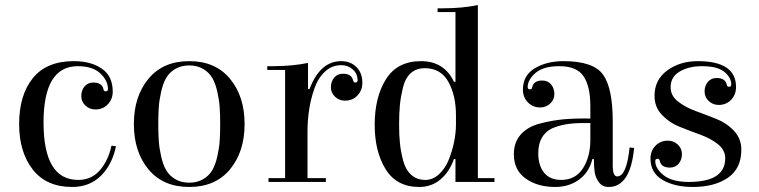

<svg xmlns="http://www.w3.org/2000/svg" viewBox="-20 -723 3018 763"><path d="M289 -460Q153 -460 153 -236Q153 -8 291 -8Q343 -8 376.5 -46Q410 -84 423 -144L441 -142Q426 -69 381 -24.5Q336 20 267 20Q164 20 110 -49.5Q56 -119 56 -230Q56 -345 110.5 -412.5Q165 -480 273 -480Q342 -480 385 -450Q428 -420 428 -359Q428 -329 408.5 -308.5Q389 -288 359 -288Q336 -288 319.5 -303.5Q303 -319 303 -341Q303 -364 316 -379.5Q329 -395 351 -395Q385 -395 391 -369Q392 -360 400 -360Q409 -360 409 -369Q409 -403 378.5 -431.5Q348 -460 289 -460Z M894 -50Q836 20 732 20Q628 20 570 -50Q512 -120 512 -230Q512 -340 570 -410Q628 -480 732 -480Q836 -480 894 -410Q952 -340 952 -230Q952 -120 894 -50ZM853 -163Q855 -192 855 -230Q855 -268 853 -297Q851 -326 843.5 -359Q836 -392 823.5 -413.5Q811 -435 787.5 -449Q764 -463 732 -463Q700 -463 676.5 -449Q653 -435 640.5 -413.5Q628 -392 620.5 -359Q613 -326 611 -297Q609 -268 609 -230Q609 -192 611 -163Q613 -134 620.5 -101Q628 -68 640.5 -46.5Q653 -25 676.5 -11Q700 3 732 3Q764 3 787.5 -11Q811 -25 823.5 -46.5Q836 -68 843.5 -101Q851 -134 853 -163Z M1401 -404Q1401 -430 1382 -447Q1363 -464 1336 -464Q1299 -464 1271.5 -438.5Q1244 -413 1229.5 -371.5Q1215 -330 1208.5 -287Q1202 -244 1202 -201V-15H1275V0H1047V-15H1113V-445H1042V-460H1063Q1143 -460 1204 -473V-369H1210Q1252 -480 1336 -480Q1373 -480 1396.5 -456.5Q1420 -433 1420 -394Q1420 -364 1400.5 -343.5Q1381 -323 1351 -323Q1328 -323 1311.5 -338.5Q1295 -354 1295 -376Q1295 -399 1308 -414.5Q1321 -430 1343 -430Q1377 -430 1383 -404Q1385 -395 1392 -395Q1401 -395 1401 -404Z M1945 0H1790V-91H1784Q1766 -40 1730.5 -10Q1695 20 1646 20Q1556 20 1512.5 -50.5Q1469 -121 1469 -227Q1469 -337 1514 -408.5Q1559 -480 1653 -480Q1745 -480 1784 -398H1790V-675H1719V-690H1740Q1818 -690 1879 -703V-15H1945ZM1792 -229V-265Q1792 -343 1762 -397.5Q1732 -452 1668 -452Q1634 -452 1612 -432Q1590 -412 1581 -374Q1572 -336 1569 -304Q1566 -272 1566 -227Q1566 -185 1569.5 -152Q1573 -119 1582.5 -83.5Q1592 -48 1614.5 -28Q1637 -8 1670 -8Q1700 -8 1724.5 -30.5Q1749 -53 1763 -87.5Q1777 -122 1784.5 -159Q1792 -196 1792 -229Z M2219 -480Q2338 -480 2376.5 -426.5Q2415 -373 2415 -240V-63Q2415 -22 2433 -22Q2470 -22 2482 -137L2500 -135Q2485 20 2399 20Q2374 20 2360.5 2Q2347 -16 2343.5 -37.5Q2340 -59 2340 -91H2334Q2321 -38 2281 -9Q2241 20 2186 20Q2116 20 2069 -13.5Q2022 -47 2022 -110Q2022 -157 2049 -188Q2076 -219 2125.5 -232Q2175 -245 2221 -249Q2267 -253 2326 -252V-301Q2326 -380 2299 -420Q2272 -460 2203 -460Q2139 -460 2108 -433Q2077 -406 2077 -377Q2077 -368 2086 -368Q2094 -368 2095 -377Q2101 -403 2135 -403Q2157 -403 2170 -387.5Q2183 -372 2183 -349Q2183 -327 2166.5 -311.5Q2150 -296 2127 -296Q2097 -296 2077.5 -316.5Q2058 -337 2058 -367Q2058 -423 2105 -451.5Q2152 -480 2219 -480ZM2326 -167V-234Q2280 -235 2247 -231.5Q2214 -228 2183 -216.5Q2152 -205 2135.5 -179Q2119 -153 2119 -114Q2119 -66 2142 -37Q2165 -8 2210 -8Q2267 -8 2296.5 -54Q2326 -100 2326 -167Z M2753 -480Q2905 -480 2905 -377Q2905 -347 2885.5 -326.5Q2866 -306 2836 -306Q2813 -306 2796.5 -321.5Q2780 -337 2780 -359Q2780 -382 2793 -397.5Q2806 -413 2828 -413Q2862 -413 2868 -387Q2869 -378 2877 -378Q2886 -378 2886 -387Q2886 -415 2858.5 -437.5Q2831 -460 2769 -460Q2718 -460 2681.5 -439Q2645 -418 2645 -376Q2645 -343 2674 -320Q2703 -297 2744 -282Q2785 -267 2826.5 -250.5Q2868 -234 2897 -203Q2926 -172 2926 -128Q2926 -53 2872.5 -16.5Q2819 20 2733 20Q2661 20 2613 -8Q2565 -36 2565 -93Q2565 -123 2584.5 -143.5Q2604 -164 2634 -164Q2657 -164 2673.5 -148.5Q2690 -133 2690 -111Q2690 -88 2677 -72.5Q2664 -57 2642 -57Q2608 -57 2602 -83Q2601 -92 2593 -92Q2584 -92 2584 -83Q2584 -53 2617.5 -26.5Q2651 0 2717 0Q2862 0 2862 -94Q2862 -127 2833 -150Q2804 -173 2762.5 -188Q2721 -203 2680 -219.5Q2639 -236 2610 -267Q2581 -298 2581 -342Q2581 -406 2631.5 -443Q2682 -480 2753 -480Z"/></svg>

Font: Elsie Swash Caps
Style: Regular
Weight: 400
Designer: Alejandro Inler
Foundry: Alejandro Inler
Version: 1.001